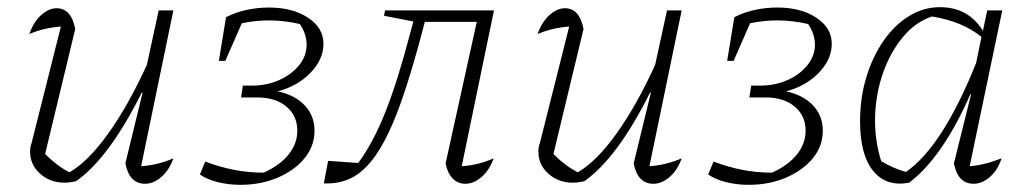

<svg xmlns="http://www.w3.org/2000/svg" viewBox="-20 -508 2876 536"><path d="M330 -52 378 -249 376 -250Q284 -66 192 -2Q174 2 160 2Q120 2 92 -23Q64 -48 64 -85Q64 -97 68 -108L150 -434Q101 -430 62 -413Q73 -446 94.5 -465.5Q116 -485 138 -485Q179 -485 190 -427L106 -78Q140 -44 174 -27Q226 -57 282 -135Q338 -213 390 -327L423 -479H464L374 -44Q420 -47 464 -66Q453 -34 431 -14.5Q409 5 385 5Q341 5 330 -52Z M651 8Q618 8 588 0.5Q558 -7 538 -21L553 -57Q592 -42 632.5 -34Q673 -26 716 -26Q761 -46 785.5 -76.5Q810 -107 810 -143Q810 -185 779.5 -210.5Q749 -236 698 -236H653L658 -269H683Q725 -269 759.5 -284.5Q794 -300 815 -326Q836 -352 836 -383Q836 -413 817 -441Q734 -460 655 -443L609 -338H591L611 -460Q638 -474 669 -480.5Q700 -487 731 -487Q797 -487 840 -458.5Q883 -430 883 -386Q883 -342 846.5 -304.5Q810 -267 755 -253Q803 -243 830.5 -214Q858 -185 858 -143Q858 -100 830 -66Q802 -32 755 -12Q708 8 651 8Z M884 4 896 -59 980 -53Q1021 -108 1055.5 -194.5Q1090 -281 1125 -415L1134 -448L1052 -464L1055 -479H1359L1269 -44Q1316 -47 1358 -66Q1347 -34 1325 -14.5Q1303 5 1279 5Q1258 5 1243.5 -10Q1229 -25 1224 -52L1311 -447H1166Q1132 -315 1101 -227Q1070 -139 1037.5 -87.5Q1005 -36 968 -15Q931 6 884 4Z M1749 -52 1797 -249 1795 -250Q1703 -66 1611 -2Q1593 2 1579 2Q1539 2 1511 -23Q1483 -48 1483 -85Q1483 -97 1487 -108L1569 -434Q1520 -430 1481 -413Q1492 -446 1513.5 -465.5Q1535 -485 1557 -485Q1598 -485 1609 -427L1525 -78Q1559 -44 1593 -27Q1645 -57 1701 -135Q1757 -213 1809 -327L1842 -479H1883L1793 -44Q1839 -47 1883 -66Q1872 -34 1850 -14.5Q1828 5 1804 5Q1760 5 1749 -52Z M2070 8Q2037 8 2007 0.5Q1977 -7 1957 -21L1972 -57Q2011 -42 2051.5 -34Q2092 -26 2135 -26Q2180 -46 2204.5 -76.5Q2229 -107 2229 -143Q2229 -185 2198.5 -210.5Q2168 -236 2117 -236H2072L2077 -269H2102Q2144 -269 2178.5 -284.5Q2213 -300 2234 -326Q2255 -352 2255 -383Q2255 -413 2236 -441Q2153 -460 2074 -443L2028 -338H2010L2030 -460Q2057 -474 2088 -480.5Q2119 -487 2150 -487Q2216 -487 2259 -458.5Q2302 -430 2302 -386Q2302 -342 2265.5 -304.5Q2229 -267 2174 -253Q2222 -243 2249.5 -214Q2277 -185 2277 -143Q2277 -100 2249 -66Q2221 -32 2174 -12Q2127 8 2070 8Z M2518 2Q2454 14 2417.5 -31Q2381 -76 2381 -169Q2381 -235 2398.5 -292.5Q2416 -350 2446.5 -394Q2477 -438 2517.5 -463Q2558 -488 2604 -488Q2683 -488 2724 -422L2736 -479H2778L2687 -44Q2728 -47 2776 -66Q2766 -34 2744 -14.5Q2722 5 2698 5Q2654 5 2643 -52L2691 -245H2689Q2611 -68 2518 2ZM2440 -58Q2457 -48 2474 -40.5Q2491 -33 2509 -28Q2611 -98 2705 -332L2720 -405Q2667 -448 2582 -462Q2536 -447 2501 -405Q2466 -363 2445.5 -305.5Q2425 -248 2423 -183.5Q2421 -119 2440 -58Z"/></svg>

Font: Piazzolla ExtraLight
Style: Italic
Weight: 200
Italic angle: -11.3°
Designer: Juan Pablo del Peral
Foundry: Huerta Tipografica
Version: Version 1.330